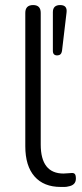

<svg xmlns="http://www.w3.org/2000/svg" viewBox="-20 -731 325 759"><path d="M220 8Q153 8 116.5 -33.5Q80 -75 80 -153V-680Q80 -711 111 -711Q141 -711 141 -680V-160Q141 -45 231 -45Q240 -45 247.5 -46Q255 -47 262 -47Q271 -48 275.5 -43.5Q280 -39 280 -25Q280 1 250 6Q243 8 235 8Q227 8 220 8ZM206 -512Q189 -512 189 -530V-683Q189 -711 218 -711Q247 -711 243 -681L225 -529Q222 -512 206 -512Z"/></svg>

Font: Nunito Light
Style: Regular
Weight: 300
Designer: Vernon Adams
Foundry: Vernon Adams
Version: Version 3.601; ttfautohint (v1.8.2.53-6de2)